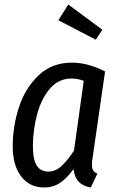

<svg xmlns="http://www.w3.org/2000/svg" viewBox="-20 -814 520 846"><path d="M443 -499 388 -119Q385 -101 385 -88Q385 -73 390 -64Q395 -55 409 -49L380 12Q311 1 304 -69Q275 -29 245 -8.5Q215 12 174 12Q110 12 73 -37Q36 -86 36 -169Q36 -257 63.5 -341.5Q91 -426 150 -482Q209 -538 297 -538Q367 -538 443 -499ZM125 -169Q125 -111 142 -84.5Q159 -58 193 -58Q224 -58 250 -81.5Q276 -105 306 -150L349 -458Q322 -468 295 -468Q238 -468 200 -423.5Q162 -379 143.5 -310Q125 -241 125 -169ZM281 -794 431 -683 402 -639 237 -725Z"/></svg>

Font: Fira Sans Extra Condensed
Style: Italic
Weight: 400
Width: 3
Italic angle: -8°
Designer: Carrois Corporate & Edenspiekermann AG
Foundry: Carrois Corporate GbR & Edenspiekermann AG
Version: Version 4.203